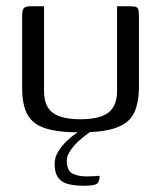

<svg xmlns="http://www.w3.org/2000/svg" viewBox="-20 -419 516 615"><path d="M121 -399V-128Q121 -78 149.5 -57.5Q178 -37 237 -37Q300 -37 327.5 -58.5Q355 -80 355 -128V-399Q356 -399 361.5 -399Q367 -399 373.5 -399Q380 -399 386 -399Q392 -399 394 -399Q406 -399 413 -397.5Q420 -396 422.5 -390Q425 -384 425 -370V-141Q425 -91 410 -58.5Q395 -26 354 -10.5Q313 5 236 5Q166 5 125.5 -8Q85 -21 68 -52Q51 -83 51 -136V-370Q51 -387 56.5 -393Q62 -399 78 -399Q89 -399 99.5 -399Q110 -399 121 -399ZM249 176Q216 176 195 169.5Q174 163 164.5 147.5Q155 132 155 106Q155 85 166.5 66.5Q178 48 193.5 33Q209 18 225.5 7Q242 -4 252 -9H291Q283 -6 267.5 4.5Q252 15 235 30Q218 45 206 62.5Q194 80 194 95Q194 127 211.5 136.5Q229 146 257 146Q270 146 278.5 145.5Q287 145 292 144.5Q297 144 299 144Q299 155 296 162.5Q293 170 282.5 173Q272 176 249 176Z"/></svg>

Font: Genos
Style: Regular
Weight: 400
Designer: Robert E. Leuschke
Foundry: Robert E. Leuschke
Version: Version 1.010